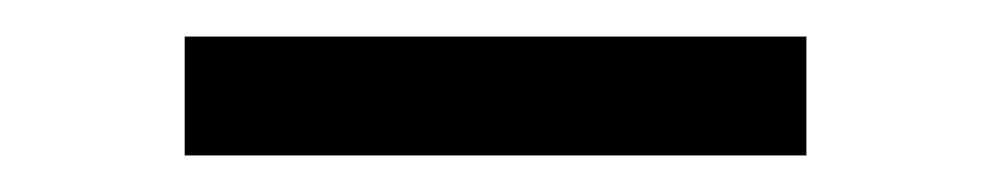

<svg xmlns="http://www.w3.org/2000/svg" viewBox="-20 -635 540 105"><path d="M81 -550H421V-615H81Z"/></svg>

Font: Goli Medium
Style: Regular
Weight: 500
Designer: jaikishan Patel
Foundry: MagicType
Version: Version 1.000;Glyphs 3.2 (3242)